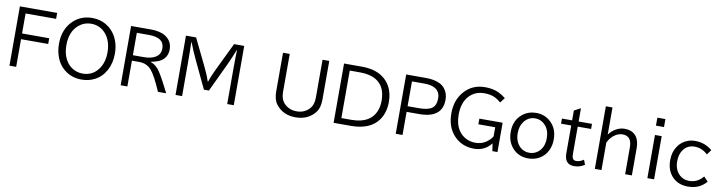

<svg xmlns="http://www.w3.org/2000/svg" viewBox="-25 -1686 9715 2583"><g transform="rotate(10 4832.0 -394.0)"><path d="M103 -785.2H611.8V-704.1H194.8V-431.2H565.9V-353H194.8V24.9H103Z M1091.8 -800.8Q1206.1 -800.8 1296.4 -741.2Q1395 -676.8 1440.9 -558.6Q1472.2 -477.1 1472.2 -380.4Q1472.2 -252.4 1419.4 -152.8Q1366.2 -52.2 1269.5 -1.5Q1188.5 41 1089.8 41Q955.6 41 857.9 -35.6Q769 -105 731.9 -221.7Q708 -295.4 708 -380.4Q708 -581.5 832 -700.2Q937 -800.8 1091.8 -800.8ZM1088.9 -721.7Q997.6 -721.7 927.2 -665.5Q809.1 -571.3 809.1 -379.9Q809.1 -272 849.6 -191.9Q881.8 -128.4 935.5 -89.8Q1002.9 -41 1090.3 -41Q1220.7 -41 1299.8 -143.6Q1371.1 -235.4 1371.1 -379.9Q1371.1 -528.8 1295.9 -622.6Q1216.3 -721.7 1088.9 -721.7Z M1622.1 -785.2H1894Q2019 -785.2 2091.8 -739.3Q2188 -678.7 2188 -564.9Q2188 -462.9 2110.4 -407.7Q2065.4 -375.5 1966.8 -356.9V-353.5Q2043.9 -327.6 2096.2 -246.6Q2156.7 -151.9 2244.6 24.9H2131.8Q2041.5 -184.1 1981.4 -253.9Q1917.5 -327.6 1812 -327.6H1713.9V24.9H1622.1ZM1713.9 -708V-401.9H1861.8Q1965.3 -401.9 2024.9 -439.9Q2088.9 -480.5 2088.9 -561Q2088.9 -708 1877.9 -708Z M2371.6 -785.2H2510.3L2697.8 -397.9Q2742.2 -305.7 2767.6 -227.1H2771.5Q2796.4 -304.7 2841.8 -397.9L3028.8 -785.2H3167.5V24.9H3077.6V-418.9Q3077.6 -615.7 3081.5 -710H3076.7Q3035.6 -601.1 2982.4 -489.3L2803.7 -111.3H2735.4L2556.6 -489.3Q2502 -603.5 2462.4 -710H2457.5Q2460.9 -614.7 2461.4 -437V-418.9V24.9H2371.6Z M3697.3 -785.2H3789.1V-266.1Q3789.1 -188 3821.3 -137.7Q3833 -119.1 3850.1 -103Q3916.5 -41 4014.2 -41Q4118.7 -41 4185.1 -112.3Q4237.3 -167.5 4237.3 -266.1V-785.2H4329.1V-255.4Q4329.1 -141.6 4276.4 -76.7Q4181.2 41 4012.2 41Q3840.8 41 3746.6 -81.1Q3697.3 -144.5 3697.3 -255.4Z M4531.2 -785.2H4773.9Q4944.8 -785.2 5051.8 -713.9Q5123 -667 5164.6 -592.3Q5214.8 -501 5214.8 -381.8Q5214.8 -232.9 5141.1 -130.4Q5029.3 24.9 4766.1 24.9H4531.2ZM4623 -705.1V-56.2H4760.3Q4897 -56.2 4984.9 -110.4Q5054.7 -153.3 5088.4 -232.9Q5115.7 -297.9 5115.7 -380.4Q5115.7 -574.2 4984.9 -653.3Q4899.4 -705.1 4766.1 -705.1Z M5379.9 -785.2H5650.9Q5772 -785.2 5848.6 -744.1Q5885.7 -724.1 5911.1 -691.9Q5960.4 -629.9 5960.4 -544.4Q5960.4 -291 5645.5 -291H5472.7V24.9H5379.9ZM5472.7 -707V-368.2H5626.5Q5747.1 -368.2 5801.3 -405.3Q5859.4 -444.3 5859.4 -543Q5859.4 -631.8 5793 -673.3Q5739.3 -707 5642.6 -707Z M6700.7 29.3 6684.6 -74.7Q6663.6 -45.9 6640.1 -26.4Q6560.1 40 6450.2 40Q6283.2 40 6174.8 -76.2Q6068.8 -189.5 6068.8 -377.4Q6068.8 -563.5 6179.7 -684.1Q6287.1 -801.3 6457 -801.3Q6560.5 -801.3 6637.2 -767.6Q6686.5 -745.6 6741.7 -702.1L6689.5 -633.3Q6642.6 -674.8 6597.7 -694.3Q6540 -719.2 6460.4 -719.2Q6332 -719.2 6251 -629.4Q6168.9 -538.6 6168.9 -376Q6168.9 -249 6222.7 -165.5Q6262.2 -104 6326.7 -71.8Q6385.7 -42 6455.1 -42Q6538.6 -42 6600.6 -85Q6653.8 -121.1 6682.6 -168.9V-293.9H6452.6V-371.1H6770.5V29.3Z M7194.3 -580.1Q7314.9 -580.1 7398.4 -498Q7486.8 -411.6 7486.8 -270.5Q7486.8 -188 7456.5 -122.1Q7417.5 -37.6 7337.9 5.9Q7272 42 7192.4 42Q7048.8 42 6964.8 -64Q6898.9 -147 6898.9 -270.5Q6898.9 -431.6 7011.2 -519Q7089.8 -580.1 7194.3 -580.1ZM7191.9 -504.9Q7102.5 -504.9 7044.4 -430.7Q6994.1 -366.7 6994.1 -269Q6994.1 -199.7 7020 -146.5Q7044.4 -95.2 7088.9 -65.9Q7135.7 -35.2 7193.4 -35.2Q7263.2 -35.2 7316.4 -80.6Q7391.6 -145.5 7391.6 -269.5Q7391.6 -374.5 7333.5 -440.4Q7276.4 -504.9 7191.9 -504.9Z M7774.4 -746.1V-564.9H7957V-495.1H7774.4V-127.9Q7774.4 -85.9 7781.7 -67.9Q7794.4 -36.1 7833 -36.1Q7883.8 -36.1 7935.1 -71.3L7960.4 -6.3Q7895.5 37.1 7818.4 37.1Q7685.5 37.1 7685.5 -116.2V-495.1H7546.4V-564.9H7685.5V-699.2Z M8099.6 -830.1H8190.4V-460Q8231 -514.6 8285.2 -544.9Q8342.3 -576.2 8400.9 -576.2Q8513.7 -576.2 8566.4 -500.5Q8605.5 -444.8 8605.5 -348.1V24.9H8513.7V-336.9Q8513.7 -412.1 8489.3 -449.2Q8458 -497.1 8387.7 -497.1Q8339.8 -497.1 8293.5 -469.2Q8226.6 -428.7 8190.4 -350.1V24.9H8099.6Z M8808.6 -799.8H8918.5V-690.9H8808.6ZM8817.4 -564.9H8909.2V24.9H8817.4Z M9624.5 -69.8Q9532.7 42 9372.1 42Q9245.1 42 9165.5 -35.6Q9077.6 -121.1 9077.6 -268.6Q9077.6 -378.4 9132.3 -459Q9182.6 -533.2 9266.6 -563.5Q9313 -580.1 9365.7 -580.1Q9499.5 -580.1 9598.6 -495.1L9550.8 -428.2Q9471.7 -502.9 9371.1 -502.9Q9273.4 -502.9 9218.3 -426.8Q9172.9 -364.7 9172.9 -269Q9172.9 -191.9 9204.1 -136.2Q9237.8 -76.7 9298.3 -51.3Q9334.5 -36.1 9376.5 -36.1Q9490.7 -36.1 9566.4 -129.9Z"/></g></svg>

Font: FORM UDPGothic
Style: Regular
Weight: 400
Foundry: Pronama LLC
Version: Version 1.05101